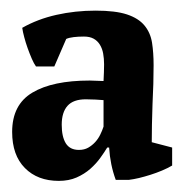

<svg xmlns="http://www.w3.org/2000/svg" viewBox="-20 -689 340 354"><path d="M46.4 -566.4Q42.5 -571.8 38.6 -580.8Q34.7 -589.8 31 -600.1Q27.3 -610.4 24.7 -620.4Q22 -630.4 21 -637.7Q49.3 -653.8 84 -661.6Q118.7 -669.4 156.2 -669.4Q192.9 -669.4 214.1 -662.4Q235.4 -655.3 246.3 -642.1Q257.3 -628.9 260.3 -610.4Q263.2 -591.8 263.2 -568.8Q263.2 -550.8 262.7 -534.2Q262.2 -517.6 261.2 -497.1Q259.8 -456.5 259.8 -426.8L297.4 -417V-383.8Q289.1 -378.9 278.6 -374.5Q268.1 -370.1 257.3 -366.7Q246.6 -363.3 236.3 -360.8Q226.1 -358.4 217.8 -357.4H193.4Q183.1 -385.3 181.2 -417H177.7Q172.4 -408.2 164.8 -397.7Q157.2 -387.2 146.5 -377.7Q135.7 -368.2 121.3 -361.8Q106.9 -355.5 88.4 -355.5Q49.3 -355.5 25.9 -379.2Q2.4 -402.8 2.4 -445.8Q2.4 -496.1 39.8 -518.3Q77.1 -540.5 145.5 -540.5Q151.9 -540.5 159.7 -540Q167.5 -539.6 170.9 -539.6Q171.4 -545.9 171.6 -555.7Q171.9 -565.4 171.9 -570.3Q171.9 -581.1 170.2 -590.3Q168.5 -599.6 164.1 -606.7Q159.7 -613.8 152.6 -617.7Q145.5 -621.6 134.8 -621.6Q124.5 -621.6 116 -620.6Q107.4 -619.6 102.1 -617.2L80.1 -566.4ZM125.5 -412.6Q135.3 -412.6 142.6 -416.7Q149.9 -420.9 155.5 -427Q161.1 -433.1 164.8 -440.7Q168.5 -448.2 170.9 -455.6V-504.4Q166 -504.9 156.2 -505.4Q146.5 -505.9 138.2 -505.9Q115.2 -505.9 104.5 -493.9Q93.8 -481.9 93.8 -459Q93.8 -437 101.3 -424.8Q108.9 -412.6 125.5 -412.6Z"/></svg>

Font: PT Astra Serif
Style: Bold
Weight: 700
Designer: A.Korolkova, I. Chaeva
Foundry: ParaType Ltd
Version: Version 1.002